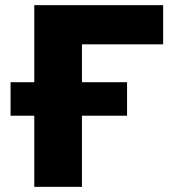

<svg xmlns="http://www.w3.org/2000/svg" viewBox="-20 -725 671 745"><path d="M113 0V-276H21V-406H113V-705H613V-553H298V-406H473V-276H298V0Z"/></svg>

Font: Nunito Sans 11pt Black
Style: Regular
Weight: 900
Version: Version 3.101;gftools[0.9.27]